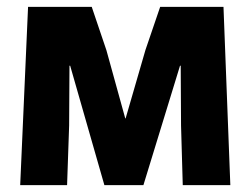

<svg xmlns="http://www.w3.org/2000/svg" viewBox="-20 -541 732 561"><path d="M62 -521H248L291 -394L346 -195H347L405 -395L448 -521H633L653 0H514L509 -174L508 -349H506L399 0H285L185 -349H183L182 -174L176 0H39Z"/></svg>

Font: Murecho SemiBold
Style: Regular
Weight: 600
Designer: Neil Summerour
Foundry: Positype
Version: Version 1.010; ttfautohint (v1.8.3)